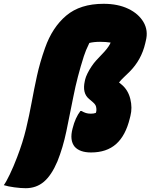

<svg xmlns="http://www.w3.org/2000/svg" viewBox="-136 -790 792 1010"><path d="M101 -538Q139 -646 212.5 -708Q286 -770 409 -770Q484 -770 538.5 -744Q593 -718 619 -673.5Q645 -629 631 -575L628 -562Q608 -475 545 -412L516 -384Q507 -375 501 -369Q495 -363 490 -356Q493 -354 495 -352.5Q497 -351 499 -349L505 -344Q538 -316 549.5 -269.5Q561 -223 550 -180L547 -168Q525 -77 475 -32.5Q425 12 343 12Q284 12 257 -18Q229 -52 246 -115Q260 -171 287 -206H293Q305 -199 316 -195.5Q327 -192 342 -192Q357 -192 368 -196Q370 -200 371 -208Q372 -216 369.5 -228Q367 -240 353 -252L332 -270Q296 -300 310 -363L312 -372Q315 -385 324 -403.5Q333 -422 345.5 -440.5Q358 -459 369 -471L414 -519Q438 -546 446 -566Q421 -570 390 -570Q358 -570 334 -564Q314 -523 305 -494Q270 -384 250.5 -284.5Q231 -185 213 -99Q195 -13 166 59Q135 132 95 166Q55 200 -1 200Q-26 200 -60 195.5Q-94 191 -116 184Q-104 168 -84.5 127.5Q-65 87 -46 37Q-16 -41 1 -112Q18 -183 30.5 -251.5Q43 -320 58.5 -391Q74 -462 101 -538Z"/></svg>

Font: Recursive Sn Csl St XBk
Style: Italic
Weight: 1000
Italic angle: -15°
Version: Version 1.085;hotconv 1.1.0;makeotfexe 2.6.0; ttfautohint (v